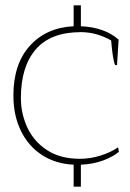

<svg xmlns="http://www.w3.org/2000/svg" viewBox="-20 -605 486 717"><path d="M282 10V92H255V10Q188 7 137 -26Q86 -59 58 -116.5Q30 -174 30 -248Q30 -366 91.5 -434Q153 -502 255 -507V-585H282V-507Q371 -503 423 -457L417 -362H410Q401 -382 395 -454Q340 -485 282 -485Q169 -485 113.5 -420.5Q58 -356 58 -239Q58 -181 82 -129Q106 -77 155.5 -44.5Q205 -12 278 -12Q317 -12 355.5 -24Q394 -36 421 -55L424 -38Q401 -19 364.5 -5.5Q328 8 282 10Z"/></svg>

Font: Trirong Thin
Style: Regular
Weight: 250
Designer: Katatrad Team
Foundry: CadsonDemak
Version: Version 1.001